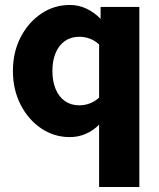

<svg xmlns="http://www.w3.org/2000/svg" viewBox="-20 -544 640 773"><path d="M261 8Q198 8 146 -27Q94 -62 63 -122.5Q32 -183 32 -258Q32 -334 63 -394Q94 -454 146 -489Q198 -524 261 -524Q297 -524 328.5 -509Q360 -494 385 -468V-516H541V209H379V-42Q355 -18 325 -5Q295 8 261 8ZM299 -120Q322 -120 342.5 -128Q363 -136 379 -151V-365Q363 -380 342.5 -388Q322 -396 299 -396Q266 -396 241.5 -379Q217 -362 204 -331Q191 -300 191 -258Q191 -217 204 -185.5Q217 -154 241.5 -137Q266 -120 299 -120Z"/></svg>

Font: Red Hat Mono
Style: Regular
Weight: 300
Monospace: yes
Designer: Pentagram, MCKL
Foundry: Pentagram, MCKL
Version: Version 1.023